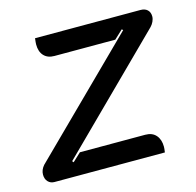

<svg xmlns="http://www.w3.org/2000/svg" viewBox="-80 -583 682 667"><g transform="rotate(-15 260.5 -250.0)"><path d="M5 -35Q5 -52 18 -67L404 -448L400 -452L369 -423H150Q126 -423 112.5 -437.5Q99 -452 99 -478Q99 -484 101 -500H480Q496 -500 505 -491.5Q514 -483 514 -468Q514 -459 509.5 -449.5Q505 -440 498 -433L115 -54L119 -49L149 -77H384Q409 -77 422.5 -61.5Q436 -46 436 -20Q436 -14 434 0H37Q23 0 14 -9.5Q5 -19 5 -35Z"/></g></svg>

Font: K2D Medium
Style: Italic
Weight: 500
Italic angle: -10°
Designer: Katatrad Aksorn Co.,Ltd.
Foundry: Cadson Demak Co.,Ltd.
Version: Version 1.000; ttfautohint (v1.6)